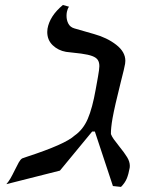

<svg xmlns="http://www.w3.org/2000/svg" viewBox="-20 -748 640 772"><path d="M361.5 -219H350.5L221 -62L5.5 -7.5Q14 -17 21.8 -30.2Q29.5 -43.5 39.5 -64Q49 -83.5 55.5 -95Q62 -106.5 69 -111Q68.5 -111 87.5 -117.5Q242.5 -168 280 -203Q314 -226.5 332.8 -269.8Q351.5 -313 365 -389.5Q369 -409.5 374 -439.5Q379.5 -470.5 379.5 -482Q379.5 -497.5 373.2 -507Q367 -516.5 351.2 -522.5Q335.5 -528.5 306.5 -532.5L245.5 -539.5Q214 -545 192 -566Q170 -587 170 -619.5Q170 -623.5 171 -632.5Q180 -684 233 -728L257.5 -721Q251.5 -713 249 -700.5Q247.5 -693 247.5 -684.5Q247.5 -667 254.8 -653Q262 -639 278.5 -634L358.5 -611Q410.5 -596.5 447.2 -568Q484 -539.5 484 -503.5Q484 -499.5 483 -491.5Q480.5 -475.5 466 -419.5Q441 -320 432.5 -272.5Q425.5 -232 426 -209Q429.5 -199.5 437 -188.8Q444.5 -178 459 -160Q480.5 -133.5 491.2 -115.8Q502 -98 502 -81Q502 -76 501.5 -73.5Q497 -48 489.8 -30.2Q482.5 -12.5 466.5 3.5L434 0Z"/></svg>

Font: JuliaMono BoldItalic
Style: Regular
Weight: 700
Italic angle: -9°
Monospace: yes
Designer: cormullion
Foundry: corm
Version: Version 0.049; ttfautohint (v1.8.4)